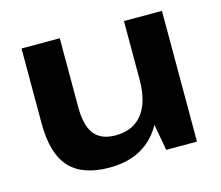

<svg xmlns="http://www.w3.org/2000/svg" viewBox="-83 -648 883 766"><g transform="rotate(-15 358.0 -265.0)"><path d="M222 -255Q222 -179 250 -143.5Q278 -108 338 -108Q410 -108 448.5 -157Q487 -206 487 -299L541 -378V-312Q541 -157 474 -73.5Q407 10 281 10Q170 10 117 -48Q64 -106 64 -230V-540H222ZM644 0H517L487 -165V-540H644Z"/></g></svg>

Font: Pathway Extreme 72pt
Style: Bold
Weight: 700
Designer: Eduardo Rodriguez Tunni
Foundry: Eduardo Rodriguez Tunni
Version: Version 1.001;gftools[0.9.26]